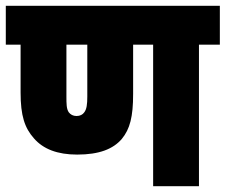

<svg xmlns="http://www.w3.org/2000/svg" viewBox="-20 -642 778 662"><path d="M666 -488H738V-622H0V-488H51V-323C51 -243 65 -201 97 -165C129 -128 178 -109 246 -109C322 -109 370 -128 400 -163C428 -197 439 -239 439 -318V-488H508V0H666ZM244 -242C232 -242 223 -247 217 -255C209 -267 209 -284 209 -310V-488H281V-309C281 -283 279 -265 270 -254C265 -247 256 -242 244 -242Z"/></svg>

Font: Noto Sans Devanagari UI Condensed Black
Style: Regular
Weight: 900
Width: 3
Designer: Jelle Bosma - Monotype Design Team
Foundry: Monotype Imaging Inc.
Version: Version 2.004